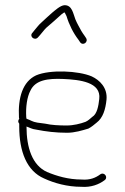

<svg xmlns="http://www.w3.org/2000/svg" viewBox="-20 -723 480 739"><path d="M126 -579 134 -588C144.7 -599.9 147.7 -605.7 158 -616C177.3 -632.5 198.3 -650.8 217 -668C222.3 -672.7 226.3 -675 229 -675L236 -661C246 -627.7 262.7 -594.8 282 -570L288 -561C298.7 -545 321.6 -561 311 -577L305 -586C301 -591.3 297 -597.3 293 -604L281 -626C277 -633.3 273.3 -641 270 -649C261.5 -671 257.7 -703 229 -703C212.6 -703 190.1 -681.5 179.5 -673C170.9 -666.1 147 -642.9 139 -636C127.5 -625.9 123.6 -618.9 113 -607L105 -597C91.2 -583.2 113.1 -564.8 126 -579ZM82 -266C81.3 -268.7 81 -270.7 81 -272C78.6 -310.6 84.1 -350 97 -374C115.9 -415 163.6 -421.7 224 -419C286.6 -416.2 370.1 -407.2 362 -342C359.1 -315.6 353.9 -284.3 335 -273C326.9 -266.1 319.1 -258.3 309 -254C290 -246.9 262.6 -240 237 -240C208 -240 178.5 -241.4 154 -247L124 -251C104 -254.1 98.8 -260.4 82 -266ZM54 -247V-236C54 -140.4 82.6 -64.9 150 -36C188.6 -18.2 238.5 -4 293 -4C330.7 -1.1 361.2 -13.4 382 -29C398 -39.7 382 -62.6 366 -52C348.4 -38.8 326.4 -29.3 294 -32C243 -32 198.2 -45.5 161 -61C104.4 -86.7 82 -154.2 82 -236C94.9 -231.7 102 -226.1 120 -224C155.9 -216.8 195 -212 238 -212C268 -212 296.9 -221.1 320 -228C331.7 -233.9 342.6 -243.1 352 -251C376.1 -269.1 386.2 -301.8 390 -340C394.1 -385.6 363.5 -414.8 333 -429C282.2 -450.8 172.6 -456 119 -433C67.3 -408.9 48.7 -347.2 53 -270C53.7 -268.7 54 -267.3 54 -266C50 -259.9 47.8 -254.4 54 -247Z"/></svg>

Font: HoneyBee
Style: XLit
Weight: 200
Foundry: Cannot Into Space Fonts
Version: Version 0.89